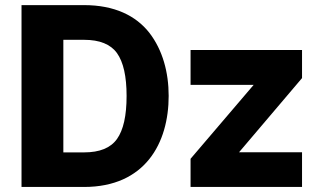

<svg xmlns="http://www.w3.org/2000/svg" viewBox="-20 -742 1256 762"><path d="M986.8 -405.3 736.3 -111.8V0H1178.7V-137.7H928.7L1178.7 -432.1V-543.5H736.3V-405.3ZM649.4 -361.3C649.4 -455.1 625.5 -543.5 572.8 -611.8C519.5 -679.7 434.6 -721.7 313.5 -721.7H65.4V0H313.5C556.2 0 649.4 -174.3 649.4 -361.3ZM482.4 -361.3C482.4 -282.7 469.7 -226.1 444.3 -190.4C418.9 -154.8 375.5 -137.2 313.5 -137.2H231.4V-584H313.5C375.5 -584 418.9 -566.4 444.3 -531.2C469.7 -495.6 482.4 -439 482.4 -361.3Z"/></svg>

Font: Estedad ExtraBold
Style: Regular
Weight: 800
Designer: Amin Abedi
Version: Version 7.3